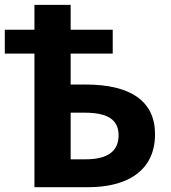

<svg xmlns="http://www.w3.org/2000/svg" viewBox="-20 -780 713 800"><path d="M123.5 -556.6H0V-656.2H123.5V-759.8H274.4V-656.2H449.7V-556.6H274.4V-427.7H337.4Q479.5 -427.7 552.7 -375.2Q626 -322.8 626 -220.2Q626 -150.4 593.3 -100.8Q560.5 -51.3 497.6 -25.6Q434.6 0 344.7 0H123.5ZM474.1 -216.8Q474.1 -264.6 439.7 -287.6Q405.3 -310.5 333.5 -310.5H274.4V-116.2H336.9Q474.1 -116.2 474.1 -216.8Z"/></svg>

Font: Viking Open Sans
Style: Bold
Weight: 700
Foundry: Ascender Corporation
Version: Version 2.001